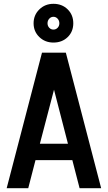

<svg xmlns="http://www.w3.org/2000/svg" viewBox="-20 -986 565 1006"><path d="M510 0H397L359 -147H166L128 0H15L200 -710H325ZM263 -516 189 -233H336ZM364 -864Q364 -820 334.5 -791.5Q305 -763 260 -763Q216 -763 186 -792Q156 -821 156 -864Q156 -907 186 -936.5Q216 -966 260 -966Q305 -966 334.5 -937Q364 -908 364 -864ZM291 -864Q291 -878 282 -888Q273 -898 260 -898Q247 -898 238 -888Q229 -878 229 -864Q229 -850 238 -840.5Q247 -831 260 -831Q273 -831 282 -840.5Q291 -850 291 -864Z"/></svg>

Font: Akshar Medium
Style: Regular
Weight: 500
Designer: Tall Chai
Foundry: Tall Chai
Version: Version 1.000